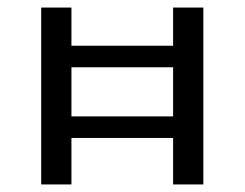

<svg xmlns="http://www.w3.org/2000/svg" viewBox="-20 -488 647 508"><path d="M518 -468V0H438V-123H169V0H89V-468H169V-367H438V-468ZM438 -180V-310H169V-180Z"/></svg>

Font: Ysabeau SC Medium
Style: Regular
Weight: 500
Designer: Christian Thalmann (Catharsis Fonts)
Version: Version 0.003